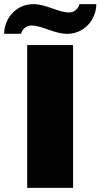

<svg xmlns="http://www.w3.org/2000/svg" viewBox="-57 -905 484 925"><path d="M-37 -742H44C51 -765 69 -782 94 -782C148 -782 203 -742 267 -742C351 -742 407 -813 407 -885H326C319 -862 301 -845 276 -845C222 -845 167 -885 103 -885C19 -885 -37 -814 -37 -742ZM74 0H295V-688H74Z"/></svg>

Font: Archivo Black
Style: Regular
Weight: 900
Designer: Hector Gatti
Foundry: Omnibus-Type
Version: Version 2.001